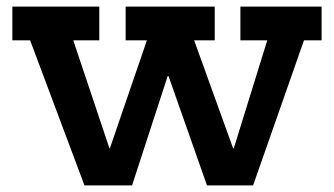

<svg xmlns="http://www.w3.org/2000/svg" viewBox="-20 -563 1014 583"><path d="M710 -543H956.5V-440.5H903L748.5 0H608.5L453.5 -440.5L535 -332H443L524.5 -440.5L381 0H236.5L71.5 -440.5H17.5V-543H281.5V-440.5H202.5L350 0L264 -112.5H357L275 0L426 -440.5H361.5V-543H632V-440.5H569.5L728.5 0L638 -112.5H731L655 0L791.5 -440.5H710Z"/></svg>

Font: Hepta Slab ExtraLight SemiBold
Style: Regular
Weight: 600
Version: Version 1.102